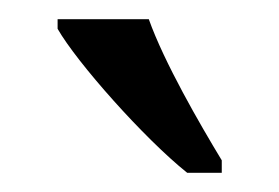

<svg xmlns="http://www.w3.org/2000/svg" viewBox="-20 -786 291 200"><path d="M175 -606H211V-619C188 -657 151 -721 135 -766H40V-756C60 -721 130 -642 175 -606Z"/></svg>

Font: Noto Serif Myanmar ExtCond
Style: Regular
Weight: 400
Width: 2
Designer: Ben Mitchell and the Monotype Design Team
Foundry: Monotype Imaging Inc.
Version: Version 2.106